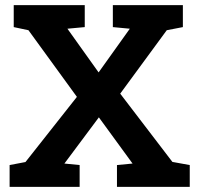

<svg xmlns="http://www.w3.org/2000/svg" viewBox="-20 -731 779 751"><path d="M17.6 0V-85.4L79.6 -97.2L280.8 -352.1L91.3 -612.8L33.7 -625V-710.9H311.5V-625L243.7 -618.7L365.7 -447.8L487.8 -618.7L421.4 -625V-710.9H695.3V-625L632.3 -612.8L450.2 -364.7L654.3 -97.7L722.2 -85.4V0H437.5V-85.4L498.5 -91.3L366.7 -272L231.9 -91.3L291.5 -85.4V0Z"/></svg>

Font: Robotiche
Style: Bold
Weight: 700
Designer: Google
Version: Version 2.001